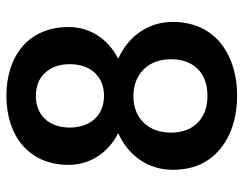

<svg xmlns="http://www.w3.org/2000/svg" viewBox="-101 -660 770 608"><g transform="rotate(-90 284.0 -356.0)"><path d="M518.6 -193.8C518.6 -272.5 472.7 -335 401.9 -366.7C463.9 -397.9 502.4 -455.1 502.4 -523.9C502.4 -650.4 411.1 -720.7 284.2 -720.7C158.7 -720.7 65.9 -650.4 65.9 -523.9C65.9 -455.1 104.5 -397.9 166.5 -366.7C95.7 -335 50.3 -272.5 50.3 -193.8C50.3 -149.9 60.5 -112.8 81.1 -82.5C122.1 -22 196.3 9.8 284.7 9.8C329.1 9.8 368.7 2 404.3 -13.7C474.6 -44.9 518.6 -106 518.6 -193.8ZM384.8 -520C384.8 -455.1 346.7 -411.6 284.7 -411.6C222.7 -411.6 184.1 -455.1 184.1 -520C184.1 -585.9 223.1 -627.4 284.2 -627.4C314.9 -627.4 339.8 -617.7 357.9 -597.7C376 -577.6 384.8 -551.8 384.8 -520ZM400.4 -199.7C400.4 -127 356.4 -84 284.7 -84C213.9 -84 168 -127 168 -199.7C168 -235.4 178.7 -264.2 199.7 -286.1C220.7 -307.6 248.5 -318.4 283.7 -318.4C318.4 -318.4 346.7 -307.6 368.2 -286.1C389.6 -264.2 400.4 -235.4 400.4 -199.7Z"/></g></svg>

Font: Vazirmatn Medium
Style: Regular
Weight: 500
Designer: Saber Rastikerdar
Foundry: Saber Rastikerdar
Version: Version 33.003